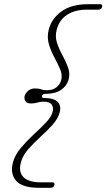

<svg xmlns="http://www.w3.org/2000/svg" viewBox="-20 -768 507 915"><path d="M180.5 -311Q177.5 -301 189.5 -301Q238 -301 255.5 -281.8Q273 -262.5 264.5 -232.5Q256.5 -202.5 230.5 -173.5Q204.5 -144.5 172.8 -115.8Q141 -87 114.5 -56.8Q88 -26.5 79.5 6.5Q67.5 52 92.2 76.5Q117 101 174.5 101H229Q243 101 239 114Q235.5 127 221.5 127H165Q86 127 56.8 93.2Q27.5 59.5 41.5 6.5Q51 -29.5 78.8 -62.5Q106.5 -95.5 139.2 -125.8Q172 -156 198 -183Q224 -210 230.5 -234Q236.5 -256.5 226.2 -270Q216 -283.5 188.5 -283.5Q171.5 -283.5 158.5 -279.2Q145.5 -275 126.5 -275Q107.5 -275 100.8 -286.5Q94 -298 97.5 -311Q101 -323.5 114 -335Q127 -346.5 146 -346.5Q165.5 -346.5 176 -342.2Q186.5 -338 203.5 -338Q231 -338 248.5 -351.5Q266 -365 272 -387.5Q278 -411 266.5 -438Q255 -465 238.8 -495Q222.5 -525 212.8 -558.2Q203 -591.5 212.5 -628Q226.5 -680.5 273.8 -714.2Q321 -748 400 -748H456.5Q470.5 -748 466.5 -734.5Q463 -722 449 -722H394.5Q337 -722 299.8 -697.5Q262.5 -673 250.5 -627.5Q241.5 -594.5 251.5 -564.2Q261.5 -534 277.5 -505Q293.5 -476 304 -447.2Q314.5 -418.5 307 -389Q298.5 -358.5 270.8 -339.5Q243 -320.5 194.5 -320.5Q183 -320.5 180.5 -311Z"/></svg>

Font: Fraunces 9pt S050 Thin
Style: Italic
Weight: 100
Italic angle: -16°
Version: Version 1.000; ttfautohint (v1.8.3)